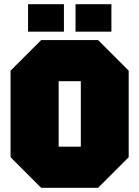

<svg xmlns="http://www.w3.org/2000/svg" viewBox="-20 -890 660 910"><path d="M30 -145V-555L175 -700H445L590 -555V-145L445 0H175ZM258 -505V-195H363V-505ZM113 -740V-870H283V-740ZM338 -740V-870H508V-740Z"/></svg>

Font: Tektur SemiCondensed Black
Style: Regular
Weight: 900
Width: 4
Designer: Adam Jagosz
Foundry: Adam Jagosz
Version: Version 1.005;gftools[0.9.30]